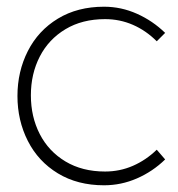

<svg xmlns="http://www.w3.org/2000/svg" viewBox="-20 -539 530 572"><path d="M447 -93 472 -64Q435 -28 388 -7.5Q341 13 290 13Q211 13 152.5 -22.5Q94 -58 63 -119Q32 -180 32 -253Q32 -326 63 -387Q94 -448 152.5 -483.5Q211 -519 290 -519Q341 -519 388 -498Q435 -477 472 -441L447 -416Q415 -448 376 -465Q337 -482 293 -482Q225 -482 175 -452Q125 -422 98.5 -370.5Q72 -319 72 -255Q72 -191 98.5 -139.5Q125 -88 175 -58Q225 -28 293 -28Q337 -28 376 -45Q415 -62 447 -93Z"/></svg>

Font: SUIT Variable
Style: Regular
Weight: 400
Designer: Sunn Youn; Korean Glyphs from Source Han Sans (Sandoll Communications; Soo-young Jang, Joo-yeon Kang)
Foundry: Sunn
Version: Version 1.150;FEAKit 1.0